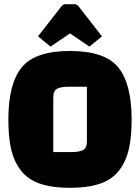

<svg xmlns="http://www.w3.org/2000/svg" viewBox="-20 -884 670 919"><path d="M20 -312Q20 -483 84 -561.5Q148 -640 315 -640Q482 -640 546 -561.5Q610 -483 610 -312Q610 -227 596.5 -169Q583 -111 550 -68Q517 -25 459 -5Q401 15 315 15Q229 15 171 -5Q113 -25 80 -68Q47 -111 33.5 -169Q20 -227 20 -312ZM235 -416V-156H318Q359 -156 377.5 -165.5Q396 -175 396 -209V-469H312Q272 -469 253.5 -459.5Q235 -450 235 -416ZM291 -864H339Q346 -864 355 -855L468 -710L408 -661L315 -724L222 -661L162 -710L275 -855Q284 -864 291 -864Z"/></svg>

Font: Myanmar Thuriya
Style: Regular
Weight: 400
Designer: Danh Hong
Foundry: Google Inc.
Version: Version 2.00 November 23, 2015